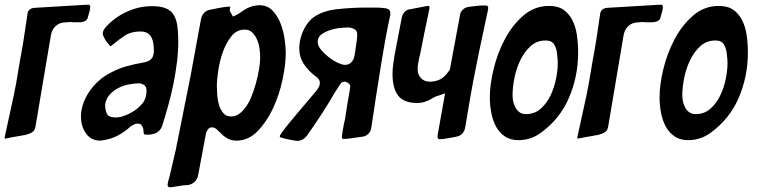

<svg xmlns="http://www.w3.org/2000/svg" viewBox="-42 -587 3198 811"><path d="M-22 -1V-9Q-13 -53 -3 -96Q7 -139 16 -183Q26 -231 33.5 -278Q41 -325 50 -373Q57 -412 62.5 -450.5Q68 -489 74 -528Q77 -552 105 -554L324 -567Q335 -568 337 -565Q339 -562 339 -560Q339 -556 338.5 -551.5Q338 -547 337 -542Q335 -537 334 -531.5Q333 -526 331 -521Q329 -509 324 -503.5Q319 -498 312 -496Q304 -493 293 -493Q282 -493 268 -493Q255 -495 241 -493Q225 -493 213 -489Q180 -476 173 -438L108 -53Q106 -41 101 -35Q96 -29 88 -25Q82 -22 68 -18Q62 -16 55.5 -15.5Q49 -15 43 -13Q29 -11 15.5 -8.5Q2 -6 -12 -3Q-22 -1 -22 -1Z M427 -393 425 -392Q424 -392 418.5 -398Q413 -404 407 -412.5Q401 -421 396.5 -430.5Q392 -440 392 -446Q392 -458 406 -474Q444 -515 495 -538Q546 -561 600 -561Q636 -561 658 -552Q680 -543 691.5 -524.5Q703 -506 707 -478Q711 -450 711 -413Q711 -371 705.5 -325Q700 -279 690.5 -232.5Q681 -186 668.5 -141Q656 -96 643 -55Q630 -18 579 -18Q576 -18 574 -18.5Q572 -19 570 -19Q568 -19 567 -20Q565 -22 565 -26Q564 -31 564 -35Q564 -39 563 -43Q562 -48 557 -56.5Q552 -65 539 -65Q534 -65 529.5 -63.5Q525 -62 522 -60Q518 -58 515 -56.5Q512 -55 510 -53Q481 -27 452 -12.5Q423 2 383 7H381Q343 7 321.5 -23Q300 -53 300 -95Q300 -122 309 -148Q318 -174 333.5 -197.5Q349 -221 369 -240Q389 -259 411 -272Q451 -295 487 -305.5Q523 -316 569 -324Q595 -329 604 -349Q606 -355 608 -367Q608 -382 606.5 -397.5Q605 -413 599.5 -425.5Q594 -438 582.5 -446Q571 -454 551 -454Q512 -454 486.5 -437.5Q461 -421 434 -398Q432 -396 430 -395Q428 -394 427 -393ZM446 -91Q465 -91 484.5 -98.5Q504 -106 517 -114Q541 -128 559 -149.5Q577 -171 577 -205Q577 -225 559 -232Q556 -234 553 -234Q550 -234 548 -235Q526 -235 502.5 -230.5Q479 -226 458.5 -215.5Q438 -205 422.5 -188.5Q407 -172 402 -147Q402 -122 409.5 -106.5Q417 -91 446 -91Z M942 -517 957 -524Q959 -526 961.5 -526.5Q964 -527 966 -529L975 -535Q978 -538 982 -540Q1011 -561 1041 -564Q1044 -564 1047 -564.5Q1050 -565 1053 -565Q1087 -565 1108.5 -543Q1130 -521 1142.5 -489.5Q1155 -458 1160 -423.5Q1165 -389 1165 -363Q1165 -315 1151.5 -251Q1138 -187 1111.5 -130Q1085 -73 1046 -33Q1007 7 957 7Q937 7 923 0Q909 -7 898 -17Q893 -22 888.5 -26.5Q884 -31 879 -35Q877 -39 870 -43Q864 -49 854 -49Q843 -49 838 -42.5Q833 -36 831 -32Q830 -30 829.5 -28Q829 -26 828 -24Q828 -22 827.5 -20.5Q827 -19 827 -18L795 153Q792 170 779.5 181.5Q767 193 749 195Q743 195 737 195.5Q731 196 725 197Q719 198 712.5 199Q706 200 699 201Q687 204 676 204Q666 204 666 195Q666 188 669 177Q671 171 672 165.5Q673 160 675 155Q681 128 687.5 101.5Q694 75 700 48Q716 -33 732.5 -114.5Q749 -196 765 -277Q776 -335 786 -392Q796 -449 807 -506Q810 -522 820.5 -533Q831 -544 846 -546L886 -554Q897 -556 908 -557.5Q919 -559 931 -559Q931 -557 930.5 -556.5Q930 -556 930 -555Q930 -553 929.5 -552Q929 -551 929 -549L928 -542ZM934 -95Q953 -95 967.5 -105.5Q982 -116 993 -131Q1007 -148 1018.5 -175.5Q1030 -203 1038.5 -233.5Q1047 -264 1052 -293.5Q1057 -323 1057 -344Q1057 -359 1054.5 -379.5Q1052 -400 1044.5 -418Q1037 -436 1024.5 -449Q1012 -462 992 -462Q958 -462 935.5 -434Q913 -406 899.5 -368Q886 -330 880 -289.5Q874 -249 874 -223Q874 -208 875.5 -186Q877 -164 883 -144Q889 -124 901 -109.5Q913 -95 934 -95Z M1140 -8Q1140 -13 1141 -15Q1143 -21 1163 -46.5Q1183 -72 1211 -105Q1238 -137 1262.5 -166Q1287 -195 1297 -207Q1300 -212 1304.5 -219.5Q1309 -227 1309 -237Q1309 -248 1301 -256Q1299 -260 1292 -264Q1261 -287 1241.5 -316.5Q1222 -346 1222 -384Q1222 -410 1232 -440Q1252 -496 1291.5 -520Q1331 -544 1390 -549Q1447 -555 1504 -555Q1524 -555 1545.5 -555Q1567 -555 1587 -552Q1600 -549 1603.5 -543.5Q1607 -538 1607 -526Q1596 -476 1587 -427.5Q1578 -379 1570 -329Q1558 -257 1547.5 -187Q1537 -117 1526 -45Q1524 -32 1514 -22Q1504 -12 1491 -10Q1473 -8 1449 -4Q1425 0 1408 0Q1402 0 1402 -8Q1402 -16 1407 -43Q1409 -54 1411 -64.5Q1413 -75 1415 -82Q1420 -116 1425.5 -149Q1431 -182 1437 -216Q1439 -230 1429.5 -236Q1420 -242 1414 -242Q1402 -242 1395 -231.5Q1388 -221 1383 -212L1374 -199Q1348 -154 1318 -107.5Q1288 -61 1258 -19Q1240 8 1214 8Q1205 8 1182 3Q1171 1 1161.5 -1.5Q1152 -4 1146 -6Q1142 -6 1140 -8ZM1300 -410Q1300 -394 1314 -377Q1328 -360 1346.5 -345.5Q1365 -331 1384.5 -322Q1404 -313 1415 -313Q1432 -313 1442.5 -324.5Q1453 -336 1455 -350Q1457 -359 1458.5 -370.5Q1460 -382 1462 -395Q1464 -408 1465.5 -420Q1467 -432 1467 -440Q1467 -459 1453 -465Q1439 -471 1432 -471Q1419 -471 1396.5 -469Q1374 -467 1352.5 -460Q1331 -453 1315.5 -441.5Q1300 -430 1300 -410Z M1838 -193 1810 -183Q1806 -182 1803 -181Q1800 -180 1796 -178Q1791 -176 1786 -173Q1781 -170 1776 -167Q1762 -160 1749.5 -156Q1737 -152 1720 -152Q1663 -152 1639.5 -183.5Q1616 -215 1616 -274Q1616 -293 1618.5 -312Q1621 -331 1624 -351Q1632 -392 1639.5 -431.5Q1647 -471 1655 -512Q1658 -528 1667 -536Q1676 -547 1691 -548L1758 -561Q1760 -561 1762.5 -561.5Q1765 -562 1767 -562Q1772 -562 1772 -557Q1772 -549 1771 -546Q1761 -498 1751 -450.5Q1741 -403 1732 -355Q1730 -348 1728.5 -341.5Q1727 -335 1726 -328Q1724 -320 1723 -312Q1722 -304 1722 -296Q1722 -272 1736 -257Q1750 -242 1774 -242Q1794 -242 1812 -249.5Q1830 -257 1844 -274L1858 -292L1901 -523Q1903 -538 1913.5 -547Q1924 -556 1938 -558Q1954 -560 1970.5 -562Q1987 -564 2003 -564Q2015 -564 2018 -561Q2019 -560 2019 -559Q2020 -558 2020 -555Q2020 -548 2019 -544Q2007 -486 1994.5 -429Q1982 -372 1971 -315Q1957 -248 1945.5 -182Q1934 -116 1923 -49Q1917 -16 1887 -10Q1879 -8 1869.5 -6.5Q1860 -5 1849 -3Q1840 -1 1831.5 0Q1823 1 1815 1Q1806 1 1806 -10Q1806 -12 1806.5 -14.5Q1807 -17 1807 -19Z M2148 5Q2114 5 2091 -10.5Q2068 -26 2054 -51Q2040 -76 2033.5 -109Q2027 -142 2027 -176Q2027 -229 2043 -295.5Q2059 -362 2090.5 -421.5Q2122 -481 2169 -521.5Q2216 -562 2277 -562Q2315 -562 2338.5 -545.5Q2362 -529 2376 -501Q2390 -473 2395 -438Q2400 -403 2400 -365Q2400 -265 2362 -175.5Q2324 -86 2245 -28Q2202 5 2148 5ZM2133 -138Q2138 -125 2149.5 -115Q2161 -105 2179 -105Q2216 -105 2241.5 -127.5Q2267 -150 2283 -183Q2299 -216 2306.5 -253.5Q2314 -291 2314 -320Q2314 -338 2311 -359Q2309 -382 2299 -399Q2289 -416 2263 -416Q2225 -416 2198.5 -391.5Q2172 -367 2155 -331Q2138 -295 2130.5 -255.5Q2123 -216 2123 -186Q2123 -175 2125 -162Q2127 -149 2133 -138Z M2397 -1V-9Q2406 -53 2416 -96Q2426 -139 2435 -183Q2445 -231 2452.5 -278Q2460 -325 2469 -373Q2476 -412 2481.5 -450.5Q2487 -489 2493 -528Q2496 -552 2524 -554L2743 -567Q2754 -568 2756 -565Q2758 -562 2758 -560Q2758 -556 2757.5 -551.5Q2757 -547 2756 -542Q2754 -537 2753 -531.5Q2752 -526 2750 -521Q2748 -509 2743 -503.5Q2738 -498 2731 -496Q2723 -493 2712 -493Q2701 -493 2687 -493Q2674 -495 2660 -493Q2644 -493 2632 -489Q2599 -476 2592 -438L2527 -53Q2525 -41 2520 -35Q2515 -29 2507 -25Q2501 -22 2487 -18Q2481 -16 2474.5 -15.5Q2468 -15 2462 -13Q2448 -11 2434.5 -8.5Q2421 -6 2407 -3Q2397 -1 2397 -1Z M2865 5Q2831 5 2808 -10.5Q2785 -26 2771 -51Q2757 -76 2750.5 -109Q2744 -142 2744 -176Q2744 -229 2760 -295.5Q2776 -362 2807.5 -421.5Q2839 -481 2886 -521.5Q2933 -562 2994 -562Q3032 -562 3055.5 -545.5Q3079 -529 3093 -501Q3107 -473 3112 -438Q3117 -403 3117 -365Q3117 -265 3079 -175.5Q3041 -86 2962 -28Q2919 5 2865 5ZM2850 -138Q2855 -125 2866.5 -115Q2878 -105 2896 -105Q2933 -105 2958.5 -127.5Q2984 -150 3000 -183Q3016 -216 3023.5 -253.5Q3031 -291 3031 -320Q3031 -338 3028 -359Q3026 -382 3016 -399Q3006 -416 2980 -416Q2942 -416 2915.5 -391.5Q2889 -367 2872 -331Q2855 -295 2847.5 -255.5Q2840 -216 2840 -186Q2840 -175 2842 -162Q2844 -149 2850 -138Z"/></svg>

Font: Bangerz
Style: Regular
Weight: 400
Designer: vernon adams
Foundry: Vernon Adams
Version: Version 2.10;February 7, 2025;FontCreator 13.0.0.2683 64-bit